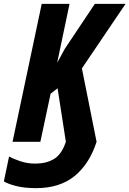

<svg xmlns="http://www.w3.org/2000/svg" viewBox="-65 -734 670 994"><path d="M122 240Q60 240 16.5 228.5Q-27 217 -45 205L-18 76Q5 89 41 101Q77 113 118 113Q174 113 214 89.5Q254 66 276 0L233 -277L197 -249L144 0H0L151 -714H295L231 -409L271 -482L426 -714H585L359 -380L435 0Q398 115 321 177.5Q244 240 122 240Z"/></svg>

Font: Noto Sans ExtraCondensed ExtraBold
Style: Italic
Weight: 800
Width: 2
Italic angle: -12°
Designer: Monotype Design Team
Foundry: Monotype Imaging Inc.
Version: Version 2.013; ttfautohint (v1.8.4.7-5d5b)